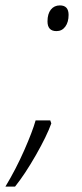

<svg xmlns="http://www.w3.org/2000/svg" viewBox="-46 -562 303 711"><path d="M129.9 -482.9Q129.9 -510.7 142.3 -526.4Q154.8 -542 175.8 -542Q208 -542 208 -506.8Q208 -480 195.8 -463.4Q183.6 -446.8 163.1 -446.8Q129.9 -446.8 129.9 -482.9ZM140.1 -116.2 144 -105Q127.4 -58.6 86.7 12.7Q45.9 84 9.8 128.9H-25.9Q13.2 64 43.7 -5.4Q74.2 -74.7 85.9 -116.2Z"/></svg>

Font: Open Sans Hebrew Light
Style: Italic
Weight: 300
Italic angle: -12°
Foundry: Ascender Corporation, Yanek Iontef
Version: Version 2.001;PS 002.001;hotconv 1.0.70;makeotf.lib2.5.58329